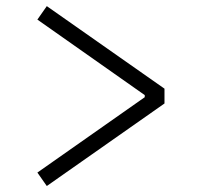

<svg xmlns="http://www.w3.org/2000/svg" viewBox="-20 -644 660 642"><path d="M105 -67 464 -319V-326L105 -578.5L136.5 -623.5L530 -347.5V-298L136.5 -22Z"/></svg>

Font: Monaspace Neon Var ExtraLight
Style: Regular
Weight: 200
Designer: Riley Cran and the Lettermatic Team
Version: Version 1.200 (Monaspace Neon Var)